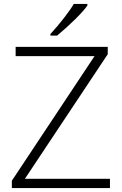

<svg xmlns="http://www.w3.org/2000/svg" viewBox="-20 -951 616 971"><path d="M536.1 0H40V-37.1L458 -667H59.1V-713.9H524.9V-676.8L106 -46.9H536.1ZM234.9 -778.8Q270.5 -817.4 305.4 -862.5Q340.3 -907.7 353 -931.2H421.9V-922.9Q404.3 -897.5 362.1 -855.5Q319.8 -813.5 269 -771H234.9Z"/></svg>

Font: Zoram GWebM Light
Style: Regular
Weight: 300
Foundry: Ascender Corporation
Version: Version 1.000